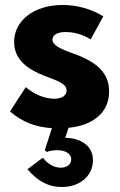

<svg xmlns="http://www.w3.org/2000/svg" viewBox="-20 -499 481 768"><path d="M187.7 13.6 159.1 101.8 167.7 109.1C174.5 105 192.7 101.8 209.1 101.8C242.3 101.8 265 116.4 265 138.2C265 158.2 248.2 171.8 223.2 171.8C197.3 171.8 171.8 157.7 151.4 131.8L90 177.7C129.5 225.5 174.5 249.1 226.8 249.1C300 249.1 351.8 204.5 351.8 141.8C351.8 79.5 295.9 52.3 240.9 52.3L254.1 12.3C355.9 1.8 416.4 -50.5 416.4 -133.6C416.4 -207.3 366.8 -251.4 275.5 -284.1C216.4 -305 190 -319.1 190 -340.5C190 -357.7 207.3 -370.9 242.3 -370.9C275.9 -370.9 313.6 -360.5 342.7 -341.4L393.2 -433.6C345.5 -463.2 288.2 -479.1 230.5 -479.1C113.2 -479.1 36.4 -414.5 36.4 -330.9C36.4 -242.7 121.8 -208.6 180.9 -186.8C225.9 -170.5 246.4 -158.2 246.4 -137.3C246.4 -115.5 225.5 -104.1 196.8 -104.1C160.9 -104.1 118.6 -120 83.2 -150.5L20 -53.2C68.6 -11.4 121.8 9.5 187.7 13.6Z"/></svg>

Font: Spartan MB ExtBd
Style: Regular
Weight: 800
Designer: Matt Bailey, Mirko Velimirovic
Foundry: Matt Bailey
Version: Version 1.005